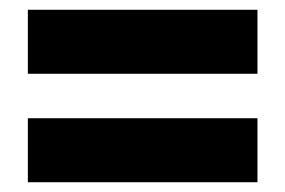

<svg xmlns="http://www.w3.org/2000/svg" viewBox="-20 -632 584 393"><path d="M37 -481H507V-612H37ZM37 -259H507V-390H37Z"/></svg>

Font: Noto Sans Kannada UI SemiCondensed Black
Style: Regular
Weight: 900
Width: 4
Designer: Jelle Bosma - Monotype Design Team
Foundry: Monotype Imaging Inc.
Version: Version 2.005